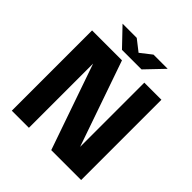

<svg xmlns="http://www.w3.org/2000/svg" viewBox="-223 -1008 1167 1167"><g transform="rotate(45 360.0 -425.0)"><path d="M401 0 161 -690H319L559 0ZM62 0V-690H209V0ZM511 0V-690H658V0ZM283 -735 430 -850H552L442 -735ZM274 -735 164 -850H286L433 -735Z"/></g></svg>

Font: Radio Canada Big
Style: Bold
Weight: 700
Designer: Étienne Aubert Bonn
Foundry: Coppers and Brasses
Version: Version 1.001